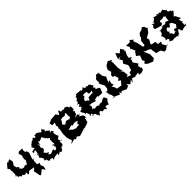

<svg xmlns="http://www.w3.org/2000/svg" viewBox="364 -1977 3420 3420"><g transform="rotate(-45 2074.5 -267.0)"><path d="M285 -272C278 -275 218 -269 210 -307C181 -322 179 -262 207 -335C210 -335 204 -361 172 -370L160 -434L174 -444L200 -492L185 -565L127 -535L121 -555C93 -526 66 -496 41 -464L70 -428L63 -399L74 -357C39 -337 18 -352 69 -354C76 -306 65 -265 39 -268C67 -294 48 -217 76 -282C62 -232 93 -208 79 -222C110 -228 94 -220 136 -183C148 -229 172 -174 152 -210C169 -152 166 -172 158 -202C178 -152 219 -172 230 -192C232 -122 239 -120 252 -133C302 -188 312 -158 397 -150L344 -95L340 -101L352 -62L369 24L387 36L471 -30L512 29L528 -36L506 -95L523 -135L472 -150L476 -232L500 -276L473 -262C489 -306 504 -349 518 -395L506 -445L476 -452L477 -469L471 -488L483 -537L400 -539L366 -506L378 -501L392 -440L377 -417L375 -340L394 -358L339 -274C312 -276 316 -305 271 -275Z M585 -269 620 -275C569 -210 619 -248 580 -201C597 -191 629 -166 624 -126C634 -169 636 -133 613 -107C619 -91 656 -96 645 -88C675 -92 628 -93 677 -28C643 -49 699 -33 702 -49C738 -30 758 -50 743 -12C719 -3 799 25 748 3C774 -25 836 -29 875 -26C821 46 908 -13 914 -25C946 28 929 -10 979 -18C960 -34 947 -53 967 -6C977 -63 1014 -48 990 -69C1018 -72 1008 -36 998 -49C1041 -78 1055 -71 1042 -149C1042 -149 1107 -169 1087 -137C1049 -173 1068 -169 1046 -201C1084 -220 1125 -259 1108 -263L1102 -233C1062 -316 1071 -341 1083 -357C1087 -318 1094 -380 1102 -351C1075 -353 1096 -421 1028 -376C1055 -421 1078 -425 1036 -427C996 -488 1022 -430 985 -468C1030 -517 977 -479 977 -544C934 -497 967 -556 940 -505C889 -492 918 -558 857 -523C909 -534 834 -571 822 -540C791 -572 796 -531 809 -533C790 -502 771 -504 752 -539C732 -531 731 -502 688 -506C678 -500 709 -513 652 -471C680 -476 628 -485 641 -444C594 -445 613 -443 647 -381C572 -373 566 -383 569 -329C565 -323 622 -364 627 -350C626 -315 610 -300 615 -249ZM945 -269 948 -280C936 -222 955 -231 945 -171C951 -159 947 -201 899 -201C955 -145 882 -141 926 -150C909 -91 927 -87 916 -116C904 -95 854 -81 865 -137C847 -135 777 -101 813 -120C795 -99 750 -109 753 -125C717 -136 755 -133 776 -158C730 -168 738 -170 700 -217C759 -254 753 -254 741 -298L725 -291C743 -283 728 -274 748 -284C697 -322 769 -348 718 -394C786 -356 719 -366 764 -358C748 -422 805 -449 775 -403C818 -427 792 -393 854 -432C878 -454 855 -422 911 -380C923 -371 881 -408 902 -372C929 -368 924 -348 941 -333C929 -366 901 -320 923 -349C963 -320 982 -318 947 -306Z M1625 -381C1623 -405 1637 -423 1615 -473C1614 -420 1572 -488 1574 -513C1593 -486 1541 -466 1580 -495C1521 -524 1531 -523 1502 -500C1455 -542 1482 -484 1424 -525C1444 -561 1397 -564 1398 -535L1371 -489L1332 -548L1286 -543L1219 -539L1144 -507L1155 -448L1220 -453L1197 -393L1209 -362L1186 -309L1202 -322L1182 -207L1179 -238L1182 -136L1179 -126L1197 -53L1217 -18L1157 30C1190 21 1221 9 1256 1L1280 27L1318 0L1368 35L1457 10C1484 1 1493 -22 1516 3C1465 6 1504 33 1495 -14C1550 3 1560 -21 1568 -24C1616 -11 1595 -56 1618 -37C1616 -25 1651 -55 1641 -77C1642 -86 1675 -111 1627 -97C1682 -84 1626 -155 1681 -120C1678 -206 1654 -190 1603 -224C1638 -242 1605 -226 1640 -252C1628 -207 1628 -221 1604 -278C1548 -242 1524 -250 1520 -240C1555 -240 1531 -258 1607 -302C1585 -304 1639 -309 1596 -302C1605 -358 1644 -336 1590 -364ZM1511 -165C1499 -176 1484 -139 1489 -142C1514 -123 1495 -114 1465 -118L1419 -112L1361 -133L1325 -169L1295 -180L1394 -212L1406 -189C1452 -202 1480 -214 1529 -187C1532 -173 1516 -157 1517 -203ZM1484 -362C1478 -353 1491 -307 1430 -311C1464 -284 1458 -322 1378 -330L1328 -294L1289 -331L1334 -396L1327 -409L1386 -420C1458 -397 1441 -432 1466 -441C1491 -428 1470 -404 1476 -352Z M2186 -85 2187 -87 2157 -155C2072 -141 2106 -119 2092 -136C2080 -101 2022 -123 2066 -130C2054 -125 2007 -107 2016 -131C2006 -77 1981 -127 1961 -131C1901 -129 1894 -108 1881 -152C1871 -137 1842 -130 1872 -159C1900 -219 1894 -168 1873 -241L1897 -230L1925 -231L2016 -204L2009 -233L2093 -251L2090 -230L2147 -229L2191 -225L2228 -315C2226 -337 2166 -342 2206 -342C2198 -357 2198 -330 2152 -362C2176 -377 2173 -387 2139 -413C2157 -411 2188 -448 2181 -436C2155 -444 2131 -500 2160 -464C2111 -529 2088 -498 2116 -492C2073 -495 2045 -545 2065 -505C2053 -504 2017 -496 2014 -571C2035 -535 1942 -499 1958 -520C1943 -545 1934 -533 1912 -535C1891 -534 1913 -544 1828 -540C1865 -542 1807 -494 1811 -535C1829 -464 1765 -519 1808 -503C1805 -444 1748 -459 1769 -467C1785 -413 1727 -385 1719 -393C1707 -377 1769 -409 1757 -365C1721 -351 1706 -351 1760 -315C1713 -300 1716 -263 1750 -279L1682 -277C1680 -206 1754 -198 1687 -157C1725 -180 1725 -177 1737 -182C1777 -94 1766 -97 1738 -95C1772 -88 1750 -77 1790 -106C1809 -87 1805 -19 1780 -72C1831 -62 1859 -51 1845 -16C1886 1 1856 -7 1868 25C1916 16 1876 -14 1946 -31C1924 -29 1990 45 1980 -4C1974 27 2002 -26 2042 33C2077 32 2029 -30 2080 -14C2063 -17 2107 -24 2131 5C2139 -68 2169 -44 2156 -81C2137 -39 2150 -35 2156 -69ZM2059 -326 2095 -327 2050 -352 1961 -343 1937 -290 1902 -327C1827 -356 1880 -314 1874 -356L1888 -378C1896 -418 1904 -373 1922 -410C1907 -448 1942 -451 1988 -441C2022 -441 2009 -399 2024 -436C1991 -421 2003 -357 2081 -394C2081 -326 2030 -328 2042 -295Z M2418 -528 2346 -534 2342 -537 2308 -495 2286 -484 2281 -443 2285 -393 2264 -396 2305 -305 2315 -316 2310 -223 2278 -185 2250 -199 2267 -102 2277 -108 2297 -19 2248 -25 2287 -32 2396 16 2418 -26 2428 18 2460 -7 2547 35 2608 10 2607 -35 2654 18 2719 -34 2702 34 2752 -38 2805 -17 2902 -34 2882 6 2942 14 2995 -5 3011 -61 2996 -54 2982 -116 3018 -142 2957 -232 2982 -275 2964 -289 3018 -306 2967 -334 2975 -388 3020 -481 2984 -474 3013 -495 2970 -559 2913 -505 2857 -565 2814 -453 2884 -460 2826 -434 2862 -386 2823 -332 2869 -252 2860 -199 2846 -194 2853 -173 2840 -149 2794 -143 2778 -90 2702 -118 2739 -138 2728 -232 2667 -271 2725 -245 2704 -355 2706 -366 2708 -482 2698 -508 2735 -516 2662 -560 2590 -518 2571 -491 2551 -447 2543 -469 2571 -382 2525 -337 2526 -292 2562 -289 2585 -210 2541 -180 2586 -151 2530 -86 2536 -79 2432 -95 2421 -138 2389 -193 2440 -184 2426 -234 2442 -298 2401 -282 2439 -375 2453 -369 2404 -453V-503L2387 -521Z M3311 -195 3361 -163 3356 -146 3364 -109 3371 -51 3461 -27 3469 -10 3498 37 3538 34 3635 -33 3608 -2 3558 -87 3580 -134 3506 -141 3505 -202 3483 -206 3422 -216 3417 -240 3455 -305 3443 -358 3473 -373 3530 -406 3580 -474 3602 -453 3562 -500 3555 -530 3518 -557 3479 -528 3416 -511 3380 -462 3368 -471 3385 -445 3339 -396 3325 -294H3286L3263 -410L3268 -399L3232 -493L3262 -498L3202 -551L3176 -518L3083 -521L3116 -462L3088 -407L3106 -429L3144 -339L3127 -335L3081 -267C3100 -252 3120 -238 3139 -223L3108 -141L3096 -156L3128 -96L3092 -68L3116 -33L3160 -8L3232 20L3268 -9L3278 -13L3281 -113C3264 -152 3248 -190 3230 -228L3282 -201Z M4095 -128 4076 -185 4128 -179 4081 -271 4055 -291 4123 -364C4102 -393 4093 -398 4086 -366C4100 -429 4082 -394 4043 -427C4036 -448 4047 -458 4046 -463C4032 -470 4001 -490 4034 -473C4004 -502 3994 -502 4003 -528C3997 -507 3944 -519 3938 -501C3906 -546 3902 -517 3879 -506C3897 -534 3830 -561 3871 -513C3847 -525 3803 -514 3784 -549C3800 -494 3777 -527 3737 -474C3743 -478 3709 -507 3742 -456C3668 -500 3708 -481 3728 -440C3640 -483 3681 -458 3686 -435C3693 -433 3637 -420 3660 -368L3721 -347L3790 -330L3828 -361C3787 -412 3846 -393 3816 -414C3806 -418 3819 -401 3893 -408C3920 -400 3935 -463 3906 -429C3963 -391 3929 -398 3978 -372C3970 -410 3962 -401 3942 -367L3938 -304L3880 -327C3863 -333 3877 -283 3802 -312C3814 -330 3831 -322 3816 -313C3742 -273 3783 -339 3793 -304C3763 -288 3738 -285 3683 -280C3721 -269 3673 -299 3704 -286C3703 -269 3696 -215 3668 -210C3637 -203 3615 -174 3661 -202C3649 -218 3669 -148 3675 -122C3680 -128 3650 -80 3645 -100C3697 -84 3649 -80 3701 -85C3723 -41 3700 -50 3678 -19C3693 -43 3762 17 3756 8C3716 -1 3797 -15 3800 -4C3795 -26 3812 20 3859 -9C3831 -30 3841 -18 3867 24C3885 -22 3895 -16 3893 17C3904 1 3925 -70 3962 -72C3975 -12 3965 -36 3988 -3L4041 -22L4099 -26L4102 -7L4118 -17C4082 2 4104 -37 4131 -63C4082 -20 4074 -60 4090 -92C4057 -117 4132 -116 4113 -107ZM3787 -159C3800 -157 3768 -195 3824 -236C3847 -217 3843 -242 3853 -205C3879 -204 3885 -217 3910 -255L3949 -237L3986 -166L3950 -115C3909 -114 3909 -149 3878 -94C3899 -75 3916 -92 3836 -63C3799 -127 3840 -92 3796 -117C3806 -123 3764 -105 3820 -170Z"/></g></svg>

Font: Asimov Aggro
Style: Medium
Weight: 500
Designer: Google
Version: Version 2.000980; 2014